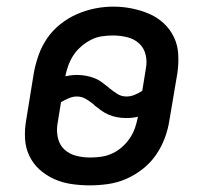

<svg xmlns="http://www.w3.org/2000/svg" viewBox="-20 -551 640 579"><path d="M251 8Q223 8 195.5 4Q168 0 143.5 -11Q119 -22 99.5 -39.5Q80 -57 68.5 -81Q57 -105 55.5 -133Q54 -161 59 -189L82 -331Q87 -358 96.5 -385Q106 -412 122.5 -436Q139 -460 162.5 -478.5Q186 -497 212.5 -508.5Q239 -520 266.5 -525.5Q294 -531 322 -531Q322 -531 322 -531Q322 -531 322 -531Q350 -531 377.5 -525.5Q405 -520 429.5 -509.5Q454 -499 473.5 -481Q493 -463 504.5 -439Q516 -415 517.5 -387Q519 -359 515 -331L491 -189Q487 -162 477 -135Q467 -108 450.5 -84Q434 -60 410.5 -41.5Q387 -23 360.5 -11.5Q334 0 306 4Q278 8 251 8ZM361 -260Q374 -260 386 -265Q398 -270 409 -277L420 -345Q424 -366 419 -386.5Q414 -407 399 -420.5Q384 -434 363 -439Q342 -444 321 -444Q304 -444 287 -441.5Q270 -439 254.5 -431Q239 -423 225 -411Q211 -399 201.5 -384.5Q192 -370 186 -353.5Q180 -337 177 -321Q186 -323 194.5 -324Q203 -325 212 -325Q226 -325 239.5 -322.5Q253 -320 265.5 -315Q278 -310 288.5 -302Q299 -294 309 -286Q309 -286 309 -286Q309 -286 309 -286L310 -285Q321 -276 333.5 -268Q346 -260 361 -260ZM252 -76Q269 -76 286 -78.5Q303 -81 319 -88.5Q335 -96 348.5 -108Q362 -120 372 -135Q382 -150 387.5 -166.5Q393 -183 396 -199Q388 -197 379 -196Q370 -195 361 -195Q347 -195 333.5 -197.5Q320 -200 308 -205Q296 -210 285 -218Q274 -226 264 -234Q264 -234 264 -234Q264 -234 264 -234V-235Q253 -244 240 -252Q227 -260 212 -260Q200 -260 188 -255Q176 -250 164 -243L153 -175Q150 -154 155 -133.5Q160 -113 175 -99.5Q190 -86 210.5 -81Q231 -76 252 -76Z"/></svg>

Font: Iosevka Etoile Medium Oblique
Style: Regular
Weight: 500
Italic angle: -9°
Designer: Belleve Invis
Foundry: Belleve Invis
Version: Version 15.5.2; ttfautohint (v1.8.4)